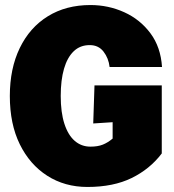

<svg xmlns="http://www.w3.org/2000/svg" viewBox="-20 -730 690 762"><path d="M327 12Q237 12 167.5 -32.5Q98 -77 58.5 -157.5Q19 -238 19 -349Q19 -458 58.5 -539.5Q98 -621 170 -665.5Q242 -710 339 -710Q410 -710 473 -681.5Q536 -653 577 -598Q618 -543 623 -464H415Q411 -499 391 -525Q371 -551 336 -551Q298 -551 272.5 -526.5Q247 -502 234 -457Q221 -412 221 -349Q221 -284 235.5 -239Q250 -194 276.5 -171Q303 -148 339 -148Q368 -148 388 -156Q408 -164 427 -180V-245L350 -240L355 -391H622V-121Q575 -59 502.5 -23.5Q430 12 327 12Z"/></svg>

Font: Azeret Mono ExtraBold
Style: Regular
Weight: 800
Designer: Martin Vácha
Foundry: Displaay
Version: Version 1.002